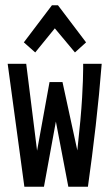

<svg xmlns="http://www.w3.org/2000/svg" viewBox="-20 -704 415 725"><path d="M72 1 9 -463H79L120 -135L167 -394H216L272 -136Q286 -263 290 -335Q294 -407 294 -444V-463H364Q355 -348 341.5 -230Q328 -112 312 1H238L191 -245L146 1ZM113 -506 70 -544 176 -684H199L305 -544L263 -506L187 -597Z"/></svg>

Font: Inconsolata Condensed SemiBold
Style: Regular
Weight: 600
Width: 3
Monospace: yes
Designer: Raph Levien, Cyreal, Brenton Simpson
Foundry: Raph Levien, Cyreal, Google
Version: Version 3.100; ttfautohint (v1.8.4.7-5d5b)